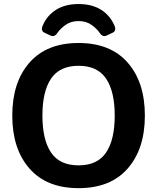

<svg xmlns="http://www.w3.org/2000/svg" viewBox="-20 -934 794 970"><path d="M195.3 -803.7Q216.8 -855 262.7 -884.3Q308.6 -913.6 377 -913.6Q445.3 -913.6 491.2 -884.3Q537.1 -855 558.6 -803.7Q569.3 -778.3 548.8 -768.6L518.6 -754.4Q498.5 -745.1 483.4 -768.1Q470.7 -787.6 443.4 -807.6Q416 -827.6 377 -827.6Q337.9 -827.6 310.5 -807.6Q283.2 -787.6 270.5 -768.1Q255.4 -745.1 235.4 -754.4L205.1 -768.6Q184.6 -778.3 195.3 -803.7ZM42 -350.1Q42 -518.6 128.9 -617.7Q215.8 -716.8 377 -716.8Q538.1 -716.8 625 -617.7Q711.9 -518.6 711.9 -350.1Q711.9 -181.6 625 -82.5Q538.1 16.6 377 16.6Q215.8 16.6 128.9 -82.5Q42 -181.6 42 -350.1ZM194.3 -350.1Q194.3 -228 238 -163.3Q281.7 -98.6 377 -98.6Q472.2 -98.6 515.9 -163.3Q559.6 -228 559.6 -350.1Q559.6 -472.2 515.9 -536.9Q472.2 -601.6 377 -601.6Q281.7 -601.6 238 -536.9Q194.3 -472.2 194.3 -350.1Z"/></svg>

Font: Istok Web
Style: Bold
Weight: 700
Designer: Andrey V. Panov
Foundry: Andrey V. Panov
Version: Version 1.0.2g